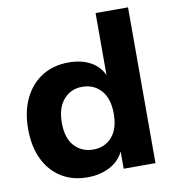

<svg xmlns="http://www.w3.org/2000/svg" viewBox="-82 -792 792 874"><g transform="rotate(-10 314.0 -355.0)"><path d="M421 0V-80Q402 -38 357 -14Q312 10 253 10Q183 10 131.5 -22.5Q80 -55 52 -114Q24 -173 24 -253Q24 -334 53 -394Q82 -454 134.5 -487Q187 -520 257 -520Q317 -520 358.5 -497Q400 -474 418 -433V-720H568V0ZM301 -110Q354 -110 387 -147.5Q420 -185 420 -255Q420 -325 386.5 -362.5Q353 -400 299 -400Q247 -400 213.5 -362Q180 -324 180 -254Q180 -184 213.5 -147Q247 -110 301 -110Z"/></g></svg>

Font: Instrument Sans
Style: Bold
Weight: 700
Designer: Rodrigo Fuenzalida
Foundry: fragTYPE
Version: Version 1.000; ttfautohint (v1.8.4.7-5d5b);gftools[0.9.28]